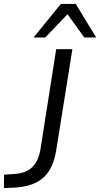

<svg xmlns="http://www.w3.org/2000/svg" viewBox="-61 -957 513 984"><path d="M-41 7 -40 -62 20 -66Q56 -69 82 -83.5Q108 -98 124.5 -126.5Q141 -155 147 -196L227 -705H310L227 -186Q218 -128 194 -87Q170 -46 128 -23.5Q86 -1 23 4ZM111 -765 251 -937H327L432 -765H371L285 -884L171 -765Z"/></svg>

Font: Nunito Sans 12pt
Style: Italic
Weight: 400
Italic angle: -9°
Designer: Vernon Adams
Foundry: Vernon Adams
Version: Version 3.101;gftools[0.9.27]